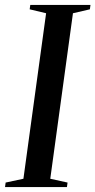

<svg xmlns="http://www.w3.org/2000/svg" viewBox="-36 -763 388 783"><path d="M-15.5 0 -13 -18.5 59.5 -34 152 -709 85 -725 87.5 -743H333L330.5 -725L261.5 -709L169 -34L239.5 -18.5L237 0Z"/></svg>

Font: Merriweather 144pt
Style: Italic
Weight: 400
Italic angle: -7.8°
Version: Version 2.101